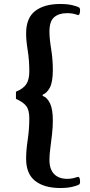

<svg xmlns="http://www.w3.org/2000/svg" viewBox="-20 -766 452 963"><path d="M282 177Q202 177 156.5 141.5Q111 106 111 30Q111 -11 119 -65Q127 -119 127 -172Q127 -215 111 -235Q95 -255 60 -270V-306Q97 -321 112 -344Q127 -367 127 -408Q127 -464 119 -513Q111 -562 111 -598Q111 -676 156.5 -711Q202 -746 282 -746Q318 -746 343 -740Q368 -734 377 -728Q381 -726 381.5 -717Q382 -708 380 -700Q378 -692 372 -690Q359 -695 346 -697.5Q333 -700 317 -700Q275 -700 251.5 -679.5Q228 -659 228 -608Q228 -572 236.5 -520.5Q245 -469 245 -416Q245 -353 229.5 -325.5Q214 -298 194 -291V-285Q216 -278 230.5 -248.5Q245 -219 245 -162Q245 -129 241 -93Q237 -57 232.5 -23.5Q228 10 228 35Q228 83 251.5 107Q275 131 317 131Q333 131 346 128Q359 125 372 121Q378 122 380 130.5Q382 139 381.5 148Q381 157 377 159Q368 165 343 171Q318 177 282 177Z"/></svg>

Font: Arima Thin SemiBold
Style: Regular
Weight: 600
Version: Version 1.100